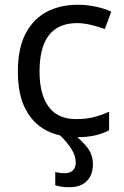

<svg xmlns="http://www.w3.org/2000/svg" viewBox="-20 -566 520 806"><path d="M300 10Q229 10 173.5 -19Q118 -48 86.5 -109Q55 -170 55 -265Q55 -364 88 -426Q121 -488 177.5 -517Q234 -546 306 -546Q347 -546 385 -537.5Q423 -529 447 -517L420 -444Q396 -453 364 -461Q332 -469 304 -469Q146 -469 146 -266Q146 -169 184.5 -117.5Q223 -66 299 -66Q343 -66 376.5 -75Q410 -84 438 -97V-19Q411 -5 378.5 2.5Q346 10 300 10ZM298 116Q298 89 280.5 60.5Q263 32 230 0H292Q318 19 344 50Q370 81 370 124Q370 168 344.5 194Q319 220 270 220Q239 220 212 212V156Q229 161 255 161Q273 161 285.5 149.5Q298 138 298 116Z"/></svg>

Font: Noto Sans IKEA
Style: Regular
Weight: 400
Designer: Monotype Design Team
Foundry: Monotype Imaging Inc.
Version: Version 2.001